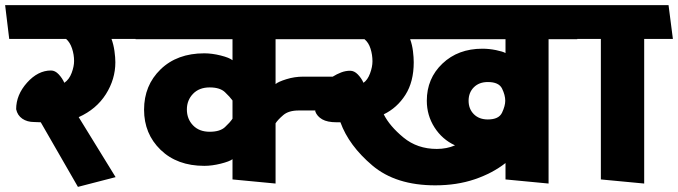

<svg xmlns="http://www.w3.org/2000/svg" viewBox="-31 -700 2645 749"><path d="M504 -548H404Q412 -526 415.5 -501Q419 -476 419 -457Q419 -391 382 -332.5Q345 -274 276 -243L420 -9L273 29L128 -223Q124 -223 115 -223.5Q106 -224 102 -224Q75 -224 56 -237Q37 -250 32 -274Q32 -330 74.5 -377.5Q117 -425 168 -425Q184 -425 198 -410Q212 -395 220 -377Q239 -390 248.5 -415.5Q258 -441 258 -462Q258 -487 250 -511Q242 -535 227 -548H5L-11 -680H487Z M1673 -119Q1692 -119 1710 -122.5Q1728 -126 1744 -133Q1694 -156 1664 -203Q1634 -250 1634 -307Q1634 -394 1695 -452Q1756 -510 1851 -510Q1877 -510 1904 -504.5Q1931 -499 1941 -493V-547H1569Q1577 -525 1580 -500.5Q1583 -476 1583 -457Q1583 -381 1550.5 -330Q1518 -279 1466 -254Q1489 -208 1543 -163.5Q1597 -119 1673 -119ZM1044 -372Q1054 -381 1086 -391Q1118 -401 1152 -401H1267Q1283 -411 1300 -417.5Q1317 -424 1335 -424Q1351 -424 1365 -409.5Q1379 -395 1387 -377Q1403 -388 1412.5 -413.5Q1422 -439 1422 -461Q1422 -486 1414.5 -510Q1407 -534 1391 -547H1044ZM1872 -380Q1838 -380 1817.5 -359.5Q1797 -339 1797 -307Q1797 -275 1817.5 -254.5Q1838 -234 1872 -234Q1915 -234 1927.5 -260.5Q1940 -287 1940 -307Q1940 -329 1927.5 -354.5Q1915 -380 1872 -380ZM787 -186Q827 -186 846.5 -204Q866 -222 876 -237V-308Q866 -322 846.5 -340.5Q827 -359 787 -359Q746 -359 722 -334Q698 -309 698 -273Q698 -236 722 -211Q746 -186 787 -186ZM1941 0V-64Q1890 -24 1820.5 -0.5Q1751 23 1667 23Q1513 23 1421.5 -54.5Q1330 -132 1297 -223H1282Q1246 -223 1226 -234.5Q1206 -246 1199 -265V-269H1134Q1095 -269 1074 -251Q1053 -233 1044 -219V16L876 0V-79Q864 -70 830 -61.5Q796 -53 766 -53Q660 -53 595.5 -115.5Q531 -178 531 -272Q531 -367 595.5 -429.5Q660 -492 766 -492Q796 -492 830 -483.5Q864 -475 876 -465V-547H498Q494 -581 490 -613.5Q486 -646 482 -680H2205L2221 -547H2109V16Z M2313 0V-548H2216L2200 -680H2577L2594 -548H2482V16Z"/></svg>

Font: Palanquin Dark SemiBold
Style: Regular
Weight: 600
Designer: Pria Ravichandran
Version: Version 1.001